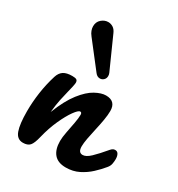

<svg xmlns="http://www.w3.org/2000/svg" viewBox="-195 -962 1016 1095"><g transform="rotate(30 312.5 -415.0)"><path d="M119 5Q80 5 65 -36.5Q50 -78 50 -163Q50 -223 59 -286Q68 -349 87 -410Q96 -439 116 -452.5Q136 -466 174 -466Q194 -466 202 -461Q210 -456 210 -442Q210 -435 205.5 -414Q201 -393 195 -370Q189 -346 181.5 -311.5Q174 -277 169 -226Q205 -318 246 -370.5Q287 -423 326.5 -444.5Q366 -466 396 -466Q461 -466 461 -401Q461 -375 455 -340Q449 -305 440.5 -268Q432 -231 426 -198.5Q420 -166 420 -145Q420 -105 449 -105Q471 -105 499.5 -132Q528 -159 570 -209Q578 -218 584.5 -220.5Q591 -223 597 -223Q611 -223 618 -210.5Q625 -198 625 -178Q625 -164 622 -147.5Q619 -131 606 -116Q584 -89 554 -61Q524 -33 486 -14Q448 5 401 5Q349 5 323.5 -25Q298 -55 298 -110Q298 -135 305 -170.5Q312 -206 318.5 -241Q325 -276 325 -297Q325 -313 314 -313Q302 -313 278.5 -280.5Q255 -248 230.5 -194Q206 -140 190 -75Q179 -28 164.5 -11.5Q150 5 119 5ZM316 -532Q298 -532 285 -549L156 -715Q144 -730 139 -744Q134 -758 134 -771Q134 -800 154 -817.5Q174 -835 198 -835Q215 -835 230 -825.5Q245 -816 254 -795L347 -587Q351 -578 351 -568Q351 -552 340.5 -542Q330 -532 316 -532Z"/></g></svg>

Font: Pacifico
Style: Regular
Weight: 400
Designer: Vernon Adams
Foundry: Vernon Adams
Version: Version 3.010; ttfautohint (v1.8.4.7-5d5b)